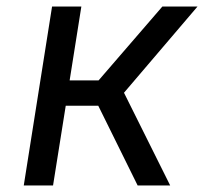

<svg xmlns="http://www.w3.org/2000/svg" viewBox="-20 -570 640 590"><path d="M53 0 140 -550H230L194 -323H283L479 -550H587L361 -285L503 0H403L282 -245H182L143 0Z"/></svg>

Font: JetBrains Mono NL
Style: Italic
Weight: 400
Italic angle: -9°
Monospace: yes
Designer: Philipp Nurullin, Konstantin Bulenkov
Foundry: JetBrains
Version: Version 2.305; ttfautohint (v1.8.4.7-5d5b)